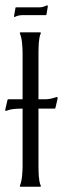

<svg xmlns="http://www.w3.org/2000/svg" viewBox="-43 -711 240 731"><path d="M103.5 -297.4V-78.6Q103.5 -70.8 103.8 -60.8Q104 -50.8 104.7 -40.5Q105.5 -30.3 107.2 -20.8Q108.9 -11.2 112.3 -3.9V-1L111.8 0H35.6Q35.2 0 34.2 -0.5Q33.2 -1 32.7 -1V-3.9Q35.6 -10.7 37.8 -20.5Q40 -30.3 41 -40.5Q42 -50.8 42.5 -61Q43 -71.3 43 -78.6V-297.4H37.1Q22.9 -297.4 8.5 -295.9Q-5.9 -294.4 -19 -289.1H-22.5L-23.4 -292L-14.2 -331.5L-11.7 -333H43V-509.3Q43 -516.6 42.5 -526.6Q42 -536.6 41 -547.4Q40 -558.1 37.8 -567.6Q35.6 -577.1 32.7 -584V-586.9Q33.2 -586.9 34.2 -587.4Q35.2 -587.9 35.6 -587.9H110.4L111.8 -586.9H112.3V-584Q108.9 -576.7 107.2 -567.1Q105.5 -557.6 104.7 -547.4Q104 -537.1 103.8 -527.1Q103.5 -517.1 103.5 -509.3V-333H128.4Q139.6 -333 150.9 -335.4Q162.1 -337.9 172.9 -341.8L175.8 -340.8V-339.4L176.8 -337.9L168 -299.8L165.5 -297.4ZM13.2 -646.5H10.7L10.3 -648.9L16.1 -682.1L17.6 -683.1H107.9Q115.2 -683.1 122.3 -685.3Q129.4 -687.5 136.2 -690.9L138.2 -689.9V-689L139.2 -687.5L133.8 -655.3L132.3 -653.3H41.5Q26.9 -653.3 13.2 -646.5Z"/></svg>

Font: CAT Linz
Style: Regular
Weight: 400
Designer: Peter Wiegel
Foundry: Peter Wiegel
Version: Version 1.08